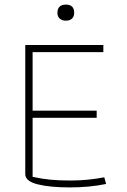

<svg xmlns="http://www.w3.org/2000/svg" viewBox="-20 -806 553 836"><path d="M230 -750Q230 -768 239.5 -777Q249 -786 267 -786Q303 -786 303 -750Q303 -734 293.5 -725Q284 -716 267 -716Q250 -716 240 -725Q230 -734 230 -750ZM90 -48V-610H430V-579H122V-324H401V-293H122V-36Q164 -27 200.5 -23.5Q237 -20 287 -20Q362 -20 434 -34L442 -5Q370 10 284 10Q197 10 143.5 -3.5Q90 -17 90 -48Z"/></svg>

Font: Athiti ExtraLight
Style: Regular
Weight: 275
Designer: CadsonDemak Team
Foundry: CadsonDemak
Version: Version 1.033